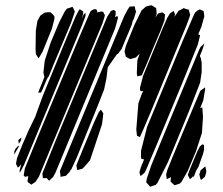

<svg xmlns="http://www.w3.org/2000/svg" viewBox="-20 -718 853 734"><path d="M594 -601 563 -528 544 -481 522 -430 505 -426 503 -437 505 -487 514 -513 499 -498 488 -495 478 -492 468 -497 461 -501 459 -510 456 -521 461 -542 494 -623 521 -678 538 -693 549 -696 559 -698 569 -692 577 -687 578 -676 579 -665 574 -651 584 -666 600 -671 611 -663 610 -655 609 -641ZM352 -310 274 -117 253 -71 249 -67 247 -62 232 -46 222 -44 211 -42V-50L209 -64L216 -81L264 -197L415 -561L455 -657L469 -683L476 -693H484L495 -694L497 -683L500 -673L492 -647L487 -637L484 -624L445 -531L430 -511L428 -512L392 -461L387 -419L378 -376L356 -320ZM251 -629 183 -467 167 -427 160 -417 156 -408 143 -377 137 -364H126L129 -372L142 -404L150 -425L149 -426L146 -441L151 -486L174 -556L206 -632L228 -675L236 -685L252 -690L257 -692L260 -687L266 -674L263 -664ZM694 -624 560 -299 527 -221 518 -201 515 -194 510 -196 504 -199 503 -204 501 -223 509 -323 522 -359 528 -371 522 -369 516 -371 515 -382 527 -428 602 -610 619 -649 630 -667 644 -676 649 -663 647 -654 663 -677 677 -684 682 -687 693 -683 702 -681 703 -675 707 -661 704 -651ZM293 -620 114 -189 72 -88 60 -65 55 -58V-66L61 -90L55 -83L48 -77L45 -84L41 -92L42 -97L45 -113L64 -161L89 -219L114 -270L143 -350L233 -569L269 -655L280 -676L285 -683L291 -679L298 -674V-666L293 -648L300 -663L307 -669V-657ZM372 -629 176 -157 129 -43 116 -23 107 -17 100 -12 93 -17 85 -23 86 -31 88 -45 78 -42 71 -45V-51L75 -74L122 -189L282 -573L321 -664L327 -676L337 -682L347 -683L352 -676L351 -669L353 -671L367 -674L374 -673L381 -660L379 -652ZM736 -547 677 -401 577 -160 539 -70 533 -58 524 -50 517 -45 515 -52 513 -59 518 -77 531 -109H528L520 -111L519 -119V-141L542 -232L679 -563L719 -656L725 -669L735 -678L744 -682L758 -676L760 -666L761 -655L750 -616L738 -587L740 -586L745 -583L743 -575ZM420 -609 236 -164 192 -58 183 -41 174 -33 168 -27 160 -35 161 -39 160 -37H152H144L143 -45L142 -55L150 -75L195 -186L352 -563L390 -654L404 -676L414 -680L422 -676V-661L419 -652L422 -654L429 -657L431 -649ZM178 -607 143 -521 132 -502 127 -495 123 -502 117 -511 116 -529 117 -601 123 -638 134 -658 145 -666 152 -670 162 -671H173L181 -664L188 -656V-645ZM751 -442 745 -402 703 -294 622 -98 582 -19 575 -11 562 -7 554 -4 548 -11 539 -21 541 -35 552 -67 558 -85 594 -173 701 -431 741 -527 747 -539 755 -546 761 -552 760 -547 753 -526 744 -504 748 -495 751 -477ZM756 -271 752 -210 729 -139 698 -65 674 -23 667 -16 658 -13 647 -10 638 -18 632 -24 633 -36 634 -41 622 -35 617 -33V-38L615 -51L620 -69L639 -116L723 -317L746 -371L764 -384V-375L757 -334L745 -304L753 -308L754 -300ZM370 -243 324 -105 303 -81 295 -73 280 -69 275 -68 274 -73 272 -86 278 -101 293 -138 340 -251 358 -290 366 -299 370 -292 375 -285 374 -275ZM60 -181 52 -168 50 -182 62 -193ZM739 -81 729 -64 721 -42 717 -44 715 -40 706 -33 702 -41 698 -49 703 -64 735 -141 744 -158 753 -166 760 -164V-159V-145L756 -129ZM35 -140 39 -149 48 -159 53 -161 50 -154 34 -127ZM742 -51 747 -67 765 -82 766 -77 769 -62 765 -47 763 -42 755 -35 748 -30 746 -35Z"/></svg>

Font: Rubik Marker Hatch
Style: Regular
Weight: 400
Designer: Hubert and Fischer, NaN
Foundry: Hubert & Fischer, NaN
Version: Version 2.200